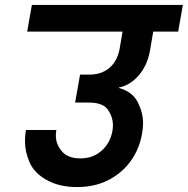

<svg xmlns="http://www.w3.org/2000/svg" viewBox="-20 -760 760 777"><path d="M587 -555Q576 -495 541.5 -455Q507 -415 462 -406L461 -404Q516 -389 537.5 -346.5Q559 -304 559 -262Q559 -242 555 -220Q544 -156 508 -107Q472 -58 417 -30.5Q362 -3 292 -3Q220 -3 169 -31.5Q118 -60 99.5 -103.5Q81 -147 81 -188Q81 -210 85 -234H208Q206 -222 206 -211Q206 -176 230.5 -147.5Q255 -119 306 -119Q356 -119 391 -150Q426 -181 435 -230Q437 -242 437 -253Q437 -286 417 -315.5Q397 -345 339 -345H284L304 -458H341Q391 -458 423 -485.5Q455 -513 464 -562L476 -632H90L109 -740H720L701 -632H600Z"/></svg>

Font: Fz Poppins SemBd
Style: Italic
Weight: 600
Italic angle: -10°
Designer: Ninad Kale (Devanagari), Jonny Pinhorn (Latin)
Foundry: Indian Type Foundry
Version: Vit hóa bi Vntype.Com & FontZin.Com